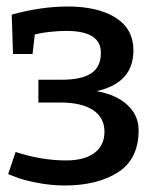

<svg xmlns="http://www.w3.org/2000/svg" viewBox="-20 -560 501 590"><path d="M98 -315H169Q230 -315 260 -334.5Q290 -354 290 -398Q290 -465 184 -465Q162 -465 137.5 -462.5Q113 -460 100 -457L87 -454L80 -394H20L16 -515Q106 -540 188 -540Q281 -540 335.5 -505.5Q390 -471 390 -405Q390 -305 277 -280Q338 -269 372 -237Q406 -205 406 -160Q406 -71 342.5 -30.5Q279 10 179 10Q137 10 93.5 1.5Q50 -7 28 -16L5 -25L28 -93Q108 -67 183 -67Q239 -67 270 -90Q301 -113 301 -155Q301 -199 265.5 -222Q230 -245 165 -245H98Z"/></svg>

Font: Bitter
Style: Regular
Weight: 400
Designer: Sol Matas
Foundry: Sol Matas
Version: Version 1.300;PS 001.300;hotconv 1.0.70;makeotf.lib2.5.58329